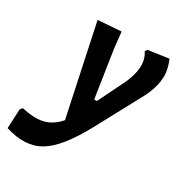

<svg xmlns="http://www.w3.org/2000/svg" viewBox="-230 -581 828 886"><g transform="rotate(30 184.5 -138.0)"><path d="M163 -469 172 -384 210 -134H224L291 -270Q320 -329 320 -379Q320 -414 301 -443L307 -455L417 -471Q436 -425 436 -391Q436 -325 394 -251L272 -24Q192 125 116.5 170Q41 215 -70 180L-65 76L-54 65Q13 81 59 69.5Q105 58 141 16L40 -460Z"/></g></svg>

Font: Alegreya Sans SC
Style: Bold Italic
Weight: 700
Italic angle: -7°
Designer: Juan Pablo del Peral
Foundry: Huerta Tipografica
Version: Version 2.007